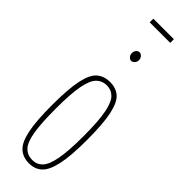

<svg xmlns="http://www.w3.org/2000/svg" viewBox="-265 -768 780 780"><g transform="rotate(45 125.0 -378.5)"><path d="M126 8Q91 8 68.5 -12.5Q46 -33 35.5 -84Q25 -135 25 -225Q25 -320 36 -370.5Q47 -421 69.5 -440Q92 -459 126 -459Q160 -459 182 -440Q204 -421 215 -370.5Q226 -320 226 -225Q226 -135 215 -84Q204 -33 182 -12.5Q160 8 126 8ZM126 -11Q152 -11 169.5 -29Q187 -47 196 -94Q205 -141 205 -226Q205 -313 196 -359Q187 -405 169.5 -422.5Q152 -440 126 -440Q100 -440 82 -422.5Q64 -405 55 -359Q46 -313 46 -226Q46 -142 54 -95Q62 -48 80 -29.5Q98 -11 126 -11ZM125 -580Q118 -580 111.5 -587Q105 -594 105 -604Q105 -615 111 -622Q117 -629 125 -629Q133 -629 139.5 -622Q146 -615 146 -604Q146 -594 139.5 -587Q133 -580 125 -580ZM68 -744V-765H186V-744Z"/></g></svg>

Font: Inconsolata UltraCondensed ExtraLight
Style: Regular
Weight: 200
Width: 1
Monospace: yes
Designer: Raph Levien, Cyreal, Brenton Simpson
Foundry: Raph Levien, Cyreal, Google
Version: Version 3.100; ttfautohint (v1.8.4.7-5d5b)